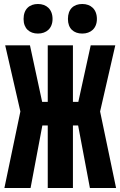

<svg xmlns="http://www.w3.org/2000/svg" viewBox="-20 -941 603 961"><path d="M392 -773C434 -773 465 -799 465 -846C465 -895 434 -921 392 -921C349 -921 320 -896 320 -846C320 -798 349 -773 392 -773ZM170 -773C212 -773 243 -799 243 -846C243 -895 212 -921 170 -921C128 -921 98 -896 98 -846C98 -798 128 -773 170 -773ZM2 0H133L192 -313H219V0H345V-313H371L430 0H561L481 -383L557 -714H434L372 -431H345V-714H219V-431H191L130 -714H6L82 -383Z"/></svg>

Font: Noto Sans Mono SemiCondensed ExtraBold
Style: Regular
Weight: 800
Width: 4
Designer: Monotype Design Team
Foundry: Monotype Imaging Inc.
Version: Version 2.014